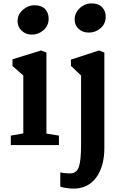

<svg xmlns="http://www.w3.org/2000/svg" viewBox="-20 -859 715 1137"><path d="M44 0ZM268 -748Q268 -707 238 -680.5Q208 -654 168 -654Q134 -654 109 -676.5Q84 -699 84 -734Q84 -773 115 -800.5Q146 -828 184 -828Q225 -828 246.5 -806Q268 -784 268 -748ZM255 -548V-68L329 -56V0H44V-56L118 -69V-412L54 -468V-508L223 -560ZM606 -759Q606 -719 576 -692.5Q546 -666 506 -666Q470 -666 446 -687.5Q422 -709 422 -745Q422 -770 436.5 -792Q451 -814 474 -826.5Q497 -839 521 -839Q562 -839 584 -817Q606 -795 606 -759ZM598 -548V16Q598 127 549.5 192.5Q501 258 415 258Q396 258 370 254Q344 250 337 246V162Q343 164 361.5 166Q380 168 393 168Q434 168 447 129.5Q460 91 460 2V-412L400 -469V-506L566 -560Z"/></svg>

Font: Martel ExtraBold
Style: Regular
Weight: 800
Designer: Dan Reynolds
Foundry: Dan Reynolds
Version: Version 1.001; ttfautohint (v1.1) -l 5 -r 5 -G 72 -x 0 -D la